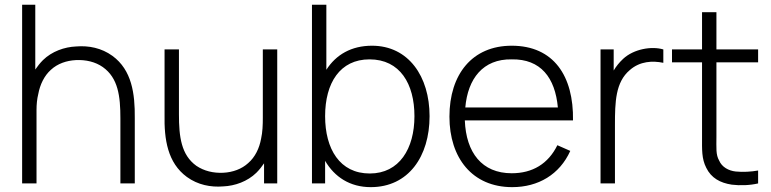

<svg xmlns="http://www.w3.org/2000/svg" viewBox="-20 -770 3237 806"><path d="M452.1 -535.4C406.3 -568.8 352.1 -579.2 300 -575C250 -572.9 197.9 -554.2 160.4 -517.7C147.9 -505.2 137.5 -491.7 128.1 -478.1V-750H72.9V0H133.3V-308.3C133.3 -331.2 135.4 -354.2 140.6 -375C147.9 -414.6 165.6 -452.1 193.8 -477.1C221.9 -503.1 259.4 -515.6 297.9 -517.7C340.6 -519.8 380.2 -510.4 411.5 -488.5C476 -442.7 485.4 -366.7 485.4 -272.9V0H545.8V-274C546.9 -377.1 533.3 -476 452.1 -535.4Z M1083.3 -562.5V-276C1083.3 -245.8 1082.3 -215.6 1076 -187.5C1068.8 -147.9 1051 -110.4 1021.9 -85.4C994.8 -60.4 957.3 -46.9 917.7 -44.8C876 -42.7 836.5 -52.1 804.2 -74C740.6 -119.8 731.2 -195.8 731.2 -289.6V-562.5H670.8V-288.5C668.8 -185.4 683.3 -86.5 764.6 -27.1C810.4 6.2 864.6 16.7 916.7 12.5C966.7 10.4 1018.8 -8.3 1056.2 -44.8C1068.8 -57.3 1079.2 -70.8 1088.5 -84.4V0H1143.8V-562.5Z M1541.7 -578.1C1455.2 -578.1 1390.6 -540.6 1350 -477.1V-750H1289.6V0H1344.8V-94.8C1384.4 -27.1 1449 15.6 1536.5 15.6C1694.8 15.6 1783.3 -113.5 1783.3 -282.3C1783.3 -449 1694.8 -578.1 1541.7 -578.1ZM1532.3 -41.7C1406.2 -41.7 1344.8 -144.8 1344.8 -282.3C1344.8 -421.9 1407.3 -520.8 1531.2 -520.8C1659.4 -520.8 1719.8 -417.7 1719.8 -282.3C1719.8 -145.8 1656.2 -41.7 1532.3 -41.7Z M1931.3 -264.6H2385.4C2388.5 -451 2304.2 -578.1 2128.1 -578.1C1962.5 -578.1 1866.7 -458.3 1866.7 -280.2C1866.7 -107.3 1962.5 15.6 2130.2 15.6C2239.6 15.6 2329.2 -37.5 2374 -136.5L2319.8 -160.4C2281.3 -82.3 2215.6 -42.7 2128.1 -42.7C2003.1 -42.7 1936.5 -129.2 1931.3 -264.6ZM2128.1 -520.8C2250 -522.9 2310.4 -443.8 2321.9 -318.8H1933.3C1943.8 -439.6 2007.3 -522.9 2128.1 -520.8Z M2595.8 -522.9C2579.2 -507.3 2566.7 -491.7 2556.2 -474V-562.5H2501V0H2561.5V-244.8C2561.5 -341.7 2563.5 -425 2624 -476C2666.7 -513.5 2719.8 -515.6 2764.6 -506.3V-562.5C2715.6 -577.1 2640.6 -564.6 2595.8 -522.9Z M2987.5 -508.3H3162.5V-562.5H2987.5V-718.8H2927.1V-562.5H2801V-508.3H2927.1V-194.8C2927.1 -142.7 2925 -104.2 2944.8 -65.6C2965.6 -22.9 3003.1 -2.1 3052.1 5.2C3086.5 9.4 3127.1 8.3 3162.5 0V-54.2C3133.3 -49 3099 -46.9 3068.8 -50C3038.5 -53.1 3010.4 -68.8 2999 -95.8C2984.4 -120.8 2987.5 -149 2987.5 -196.9Z"/></svg>

Font: Manrope3 Light
Style: Regular
Weight: 300
Designer: Mikhail Sharanda
Foundry: Mikhail Sharanda
Version: Version 3.000;PS 003.000;hotconv 1.0.88;makeotf.lib2.5.64775